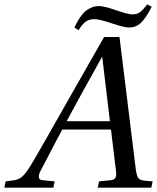

<svg xmlns="http://www.w3.org/2000/svg" viewBox="-43 -862 721 882"><path d="M298.8 -735.8Q307.6 -752.9 312.3 -762Q316.9 -771 328.4 -787.1Q339.8 -803.2 350.1 -811.5Q360.4 -819.8 376.5 -826.9Q392.6 -834 411.1 -834Q438 -834 490.2 -814.9Q495.1 -813.5 506.3 -809.8Q517.6 -806.2 523.4 -804.4Q529.3 -802.7 537.8 -800.3Q546.4 -797.9 553.2 -796.9Q560.1 -795.9 565.9 -795.9Q585.9 -795.9 598.9 -805.2Q611.8 -814.5 633.8 -841.8L653.8 -831.1Q629.4 -782.2 606.4 -759Q583.5 -735.8 549.8 -735.8Q543.5 -735.8 536.6 -736.8Q529.8 -737.8 520 -740.2Q510.3 -742.7 505.1 -744.1Q500 -745.6 486.8 -749.8Q473.6 -753.9 470.2 -754.9Q414.1 -773.9 390.1 -773.9Q366.2 -773.9 350.6 -762.5Q335 -751 317.9 -723.1ZM-22.9 0 -17.1 -28.8 16.1 -33.2Q40 -35.6 56.4 -48.6Q72.8 -61.5 96.2 -99.1Q112.8 -126 141.8 -176.8Q170.9 -227.5 212.2 -300.3Q253.4 -373 267.1 -397L435.1 -691.9H505.9L580.1 -89.8Q584 -57.1 591.1 -45.7Q598.1 -34.2 620.1 -32.2L658.2 -28.8L651.9 0H405.8L412.1 -28.8L464.8 -34.2Q480.5 -35.6 486.3 -43.9Q492.2 -52.2 490.2 -73.2L466.8 -267.1H243.2Q225.6 -235.4 140.1 -70.8Q126 -36.6 152.8 -34.2L208 -28.8L202.1 0ZM263.2 -305.2H461.9L426.8 -599.1H424.8Q323.2 -417.5 263.2 -305.2Z"/></svg>

Font: Linguistics Pro
Style: Italic
Weight: 400
Italic angle: -12°
Designer: Stefan Peev, Context Ltd
Foundry: Stefan Peev, Context Ltd
Version: Version 001.000